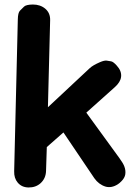

<svg xmlns="http://www.w3.org/2000/svg" viewBox="-20 -806 580 847"><path d="M125 -786.1Q95.2 -785.6 86.2 -776.9Q77.1 -768.1 68.1 -759Q59.1 -750 58.6 -720.2L42.5 -50.8Q41.5 -20 58.1 -0.5Q75.7 20.5 105.5 21Q137.7 21.5 159.2 2Q182.1 -19 183.1 -51.8L186.5 -157.2L259.8 -221.7L396 -20Q415.5 7.8 445.3 17.1Q471.7 24.9 500 6.8Q507.3 2 515.1 -5.9Q530.3 -21 532.7 -37.1Q535.2 -54.7 528.3 -72.3Q522.9 -86.4 506.8 -108.4L360.8 -309.1L485.8 -420.9Q511.7 -443.8 514.2 -467.3Q517.1 -492.7 495.1 -516.6Q480 -533.7 470.2 -535.4Q460.4 -537.1 450.4 -538.6Q440.4 -540 420.9 -531.7Q389.6 -518.1 376 -505.4L191.4 -333L201.2 -716.8Q202.1 -748.5 179.7 -767.6Q157.7 -786.1 125 -786.1Z"/></svg>

Font: Comic Relief
Style: Bold
Weight: 700
Designer: Jeff Davis
Foundry: Loudifier
Version: Version 1.200; ttfautohint (v1.8.4.7-5d5b)